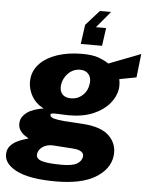

<svg xmlns="http://www.w3.org/2000/svg" viewBox="-90 -812 800 1033"><g transform="rotate(5 310.0 -296.0)"><path d="M250.5 171Q103.5 171 33.8 133.2Q-36 95.5 -28 38.5Q-24.5 14.5 -8.8 -1Q7 -16.5 26.8 -25.8Q46.5 -35 63 -39.8Q79.5 -44.5 84.5 -46.5Q79 -50 64 -59.5Q49 -69 37 -87.2Q25 -105.5 29 -134Q32.5 -159.5 61.5 -182Q90.5 -204.5 151 -214.5Q104 -238 82.2 -282.5Q60.5 -327 67 -372.5Q73.5 -418.5 108.2 -452.8Q143 -487 200.5 -506Q258 -525 332.5 -525Q389 -525 421.2 -513Q453.5 -501 477 -485.5Q492 -491.5 513.2 -499.5Q534.5 -507.5 558.2 -516.8Q582 -526 605.8 -535Q629.5 -544 649 -552L634.5 -424.5L543 -407Q548.5 -378 545.5 -355Q539.5 -313 508 -275Q476.5 -237 421.5 -213.2Q366.5 -189.5 289.5 -189.5Q276 -189.5 257.2 -190.5Q238.5 -191.5 230 -192Q209.5 -192.5 199.8 -191.2Q190 -190 190.5 -182.5Q192.5 -170 212.5 -164.8Q232.5 -159.5 264.5 -156.5Q282 -155 309.8 -153.8Q337.5 -152.5 367.5 -150Q470 -143.5 513.5 -98.8Q557 -54 548.5 9.5Q538.5 80 463.8 125.5Q389 171 250.5 171ZM275 79Q333 79 357.2 64.2Q381.5 49.5 385 25Q387 8.5 372 -1.5Q357 -11.5 324 -13.5L220.5 -20.5Q195.5 -21.5 177.5 -14Q159.5 -6.5 149.5 6Q139.5 18.5 137.5 33.5Q134 58.5 167.2 68.8Q200.5 79 275 79ZM292.5 -281.5Q329 -281.5 355.2 -305.2Q381.5 -329 386.5 -367Q391.5 -398 376 -418.5Q360.5 -439 329.5 -439Q293 -439 266 -413Q239 -387 233.5 -348.5Q229.5 -318 245 -299.8Q260.5 -281.5 292.5 -281.5ZM320 -577.5 334.5 -682 407 -763H467.5L393.5 -674.5H448.5L435 -577.5Z"/></g></svg>

Font: Public Sans Thin ExtraBold
Style: Italic
Weight: 800
Italic angle: -8°
Version: Version 2.001